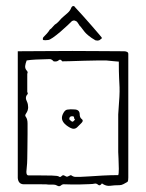

<svg xmlns="http://www.w3.org/2000/svg" viewBox="-20 -622 493 648"><path d="M172 4Q167 1 159.5 1Q152 1 144 1Q140 0 121.5 0Q103 0 84.5 0Q66 0 61 0Q42 0 40 -21V-449Q79 -449 126.5 -449.5Q174 -450 224 -450Q274 -450 319.5 -449.5Q365 -449 399 -449Q404 -449 408.5 -447Q413 -445 413 -440V-23Q413 -19 412.5 -14.5Q412 -10 410 -8Q403 -4 396.5 -0.5Q390 3 383 3Q366 3 352 5Q338 7 324 -3Q317 7 311 1.5Q305 -4 298 -2Q295 -1 281.5 -0.5Q268 0 250.5 0.5Q233 1 218.5 0.5Q204 0 198 0Q191 -1 185.5 4Q180 9 172 4ZM249 -25Q257 -25 278 -26.5Q299 -28 326.5 -29.5Q354 -31 379 -31Q381 -35 381 -52Q381 -69 380 -87Q379 -105 379 -109V-236Q382 -276 383 -295.5Q384 -315 383.5 -327.5Q383 -340 382 -358.5Q381 -377 381 -414Q378 -414 363.5 -415.5Q349 -417 338 -418Q335 -418 313.5 -418Q292 -418 264.5 -417Q237 -416 215.5 -415.5Q194 -415 190 -415Q184 -424 178 -418.5Q172 -413 161 -415Q154 -423 147 -422.5Q140 -422 132 -422Q121 -422 101 -421Q81 -420 70 -418Q66 -408 65 -399.5Q64 -391 70 -384Q72 -383 73 -379Q74 -375 72 -374V-312Q75 -307 73 -304Q63 -294 71 -279Q73 -275 74 -270Q75 -265 75 -260Q75 -249 68 -239Q63 -232 67 -228Q73 -220 73 -205Q73 -194 73 -169.5Q73 -145 72.5 -121Q72 -97 72 -86Q72 -79 71.5 -71Q71 -63 69 -42Q69 -30 76 -30Q88 -30 111 -30Q134 -30 155 -29.5Q176 -29 179 -26Q183 -23 187 -27Q192 -32 196 -30Q200 -28 204 -26Q208 -25 213.5 -28.5Q219 -32 221 -30Q228 -25 235 -25Q242 -25 249 -25ZM241 -193Q231 -183 216.5 -191Q202 -199 195 -208Q189 -216 189 -224Q189 -232 194.5 -241.5Q200 -251 207 -252Q218 -254 233.5 -252.5Q249 -251 249 -236Q249 -225 256 -220Q263 -215 255 -207ZM228 -213 232 -217Q234 -219 232 -220Q230 -221 230 -225Q230 -229 226 -229.5Q222 -230 219 -229Q214 -227 214 -221Q214 -218 216 -217Q218 -215 221.5 -212.5Q225 -210 228 -213ZM302 -486Q288 -494 278.5 -502Q269 -510 266 -514Q264 -516 257.5 -525Q251 -534 249 -535Q247 -538 243.5 -543.5Q240 -549 238 -550Q232 -553 230 -553Q228 -553 223 -551Q219 -547 208 -536.5Q197 -526 183.5 -514.5Q170 -503 158.5 -495Q147 -487 142 -487Q134 -486 128 -486.5Q122 -487 126 -496Q132 -502 138 -508.5Q144 -515 148 -522Q153 -525 159 -532.5Q165 -540 171 -543Q179 -550 182.5 -554.5Q186 -559 193 -565Q201 -572 209 -579Q217 -586 221 -597Q223 -601 227 -601.5Q231 -602 233 -598Q244 -586 259.5 -569Q275 -552 290 -534.5Q305 -517 315 -505.5Q325 -494 324 -493Q322 -492 319 -489Q316 -486 314 -486Q309 -484 302 -486Z"/></svg>

Font: Sankofa Display
Style: Regular
Weight: 400
Designer: Batsirai Madzonga
Foundry: Batsirai Madzonga
Version: Version 1.000; ttfautohint (v1.8.4.7-5d5b)